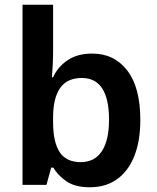

<svg xmlns="http://www.w3.org/2000/svg" viewBox="-20 -780 661 810"><path d="M204 -564Q204 -537 202.5 -507Q201 -477 199 -454H204Q223 -497 264.5 -525.5Q306 -554 369 -554Q462 -554 517 -482.5Q572 -411 572 -274Q572 -186 547 -122.5Q522 -59 474.5 -24.5Q427 10 359 10Q297 10 260.5 -15Q224 -40 205 -73H196L176 0H75V-760H204ZM325 -451Q263 -451 233.5 -408.5Q204 -366 204 -285V-264Q204 -181 231.5 -138.5Q259 -96 321 -96Q379 -96 409.5 -142Q440 -188 440 -275Q440 -362 411.5 -406.5Q383 -451 325 -451Z"/></svg>

Font: Noto Sans Hebrew Thin SemiBold
Style: Regular
Weight: 600
Version: Version 3.001